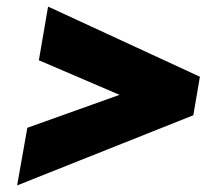

<svg xmlns="http://www.w3.org/2000/svg" viewBox="-20 -555 661 583"><path d="M343 -267 63 -167 32 8 567 -205 587 -322 126 -535 98 -372Z"/></svg>

Font: Jost ExtraBold
Style: Italic
Weight: 800
Italic angle: -5°
Version: Version 3.710